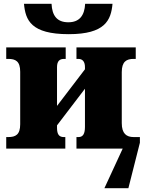

<svg xmlns="http://www.w3.org/2000/svg" viewBox="-20 -787 764 1017"><path d="M344 -606C537 -606 568 -680 576 -767H431C428 -704 400 -669 342 -669C282 -669 256 -704 253 -767H107C115 -680 144 -606 344 -606ZM688 -61C650 -61 625 -79 625 -135V-405C625 -461 650 -475 688 -475H699V-536H385V-475H395C419 -475 430 -458 430 -432V-420L282 -226V-431C282 -464 296 -475 320 -475H328V-536H13V-475H24C62 -475 87 -463 87 -407V-129C87 -73 62 -61 24 -61H13V0H326V-61H318C294 -61 282 -74 282 -110V-123L430 -317V-115C430 -79 420 -61 396 -61H385V0H630L533 210H660L721 -31V-61Z"/></svg>

Font: UArctic Serif Black
Style: Regular
Weight: 900
Designer: Customization by Puisto advertising & original work Monotype Design Team
Foundry: Monotype Imaging Inc.
Version: Version 2.004